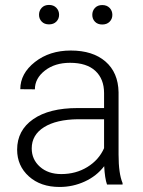

<svg xmlns="http://www.w3.org/2000/svg" viewBox="-20 -741 576 771"><path d="M409.7 0Q400.9 -24.9 398.4 -73.7Q367.7 -33.7 320.1 -12Q272.5 9.8 219.2 9.8Q143.1 9.8 95.9 -32.7Q48.8 -75.2 48.8 -140.1Q48.8 -217.3 113 -262.2Q177.2 -307.1 292 -307.1H397.9V-367.2Q397.9 -423.8 363 -456.3Q328.1 -488.8 261.2 -488.8Q200.2 -488.8 160.2 -457.5Q120.1 -426.3 120.1 -382.3L61.5 -382.8Q61.5 -445.8 120.1 -491.9Q178.7 -538.1 264.2 -538.1Q352.5 -538.1 403.6 -493.9Q454.6 -449.7 456.1 -370.6V-120.6Q456.1 -43.9 472.2 -5.9V0ZM226.1 -42Q284.7 -42 330.8 -70.3Q377 -98.6 397.9 -146V-262.2H293.5Q206.1 -261.2 156.7 -230.2Q107.4 -199.2 107.4 -145Q107.4 -100.6 140.4 -71.3Q173.3 -42 226.1 -42ZM136.7 -681.6Q136.7 -698.2 147.5 -709.7Q158.2 -721.2 176.8 -721.2Q195.3 -721.2 206.3 -709.7Q217.3 -698.2 217.3 -681.6Q217.3 -665.5 206.3 -654.3Q195.3 -643.1 176.8 -643.1Q158.2 -643.1 147.5 -654.3Q136.7 -665.5 136.7 -681.6ZM350.6 -681.2Q350.6 -697.8 361.3 -709.2Q372.1 -720.7 390.6 -720.7Q409.2 -720.7 420.2 -709.2Q431.2 -697.8 431.2 -681.2Q431.2 -665 420.2 -653.8Q409.2 -642.6 390.6 -642.6Q372.1 -642.6 361.3 -653.8Q350.6 -665 350.6 -681.2Z"/></svg>

Font: TypoPRO Roboto
Style: Regular
Weight: 300
Designer: Google
Version: Version 2.136; 2016